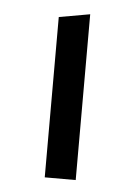

<svg xmlns="http://www.w3.org/2000/svg" viewBox="-40 -455 342 488"><g transform="rotate(5 131.5 -211.5)"><path d="M92 0V-409L171 -423V0Z"/></g></svg>

Font: Ysabeau Office Medium
Style: Regular
Weight: 500
Designer: Christian Thalmann (Catharsis Fonts)
Version: Version 2.001;gftools[0.9.30]; featfreeze: tnum,lnum,ss02